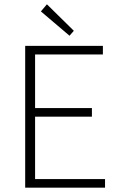

<svg xmlns="http://www.w3.org/2000/svg" viewBox="-20 -872 555 892"><path d="M97 0V-659H458V-619H143V-370H407V-330H143V-40H468V0ZM303 -706 170 -819 198 -852 323 -729Z"/></svg>

Font: Giro Light
Style: Regular
Weight: 300
Designer: Paul D. Hunt
Foundry: Adobe Systems Incorporated
Version: Version 1.000;PS 1.0;hotconv 1.0.88;makeotf.lib2.5.647800